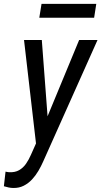

<svg xmlns="http://www.w3.org/2000/svg" viewBox="-62 -729 510 964"><path d="M141.6 -60.1 335.4 -528.3H427.7L154.8 82Q144.5 105.5 130.6 129.2Q116.7 152.8 98.4 172.4Q80.1 191.9 56.9 203.6Q33.7 215.3 4.9 214.8Q-6.8 214.8 -18.8 212.2Q-30.8 209.5 -42.5 206.1L-34.2 132.8Q-29.8 133.8 -25.4 134.5Q-21 135.3 -16.6 135.7Q13.2 137.2 33.7 125.5Q54.2 113.8 68.4 93.5Q82.5 73.2 93.3 48.3ZM147.9 -528.3 179.2 -113.8 184.1 -20 121.1 11.7 58.6 -528.3ZM421.4 -709.5 410.6 -640.1H135.3L146.5 -709.5Z"/></svg>

Font: Roboto Condensed
Style: Italic
Weight: 400
Italic angle: -12°
Designer: Christian Robertson
Foundry: Google
Version: Version 3.0